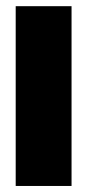

<svg xmlns="http://www.w3.org/2000/svg" viewBox="-20 -616 298 636"><path d="M32 0V-595.5H217V0Z"/></svg>

Font: Anybody ExtraBold
Style: Regular
Weight: 800
Designer: Tyler Finck
Foundry: Etcetera Type Company
Version: Version 1.010; ttfautohint (v1.8.3) -l 8 -r 50 -G 200 -x 14 